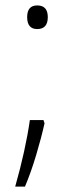

<svg xmlns="http://www.w3.org/2000/svg" viewBox="-20 -558 276 707"><path d="M80 -495Q80 -538 117 -538Q156 -538 156 -495Q156 -451 117 -451Q80 -451 80 -495ZM144 -104Q132 -50 113 13.5Q94 77 72 129H36Q74 -5 90 -116H140Z"/></svg>

Font: Noto Kufi Arabic ExtraLight
Style: Regular
Weight: 200
Designer: Monotype Design Team, David Williams, Khaled Hosny
Foundry: Google LLC
Version: Version 2.109; ttfautohint (v1.8.4.7-5d5b)